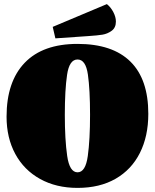

<svg xmlns="http://www.w3.org/2000/svg" viewBox="-20 -894 756 936"><path d="M12 0ZM703 -339Q703 -230 662 -148.5Q621 -67 543.5 -22.5Q466 22 358 22Q254 22 175.5 -21.5Q97 -65 54.5 -143.5Q12 -222 12 -325Q12 -496 100.5 -588Q189 -680 358 -680Q528 -680 615.5 -594Q703 -508 703 -339ZM419 -334Q419 -457 408.5 -530.5Q398 -604 358 -604Q318 -604 307 -529.5Q296 -455 296 -334Q296 -214 307.5 -134Q319 -54 358 -54Q397 -54 408 -133.5Q419 -213 419 -334ZM501 -874Q520 -859 532.5 -835Q545 -811 545 -789Q545 -759 524.5 -744Q504 -729 479.5 -725Q455 -721 409 -718L250 -707L237 -763Z"/></svg>

Font: Sansita Black
Style: Regular
Weight: 900
Designer: Pablo Cosgaya
Foundry: Omnibus-Type
Version: Version 1.006; ttfautohint (v1.5)